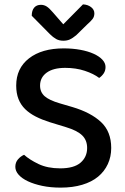

<svg xmlns="http://www.w3.org/2000/svg" viewBox="-20 -843 571 877"><path d="M255 -74Q318 -74 348 -100Q378 -126 378 -167Q378 -203 355 -225Q332 -247 282 -262L207 -285Q172 -296 143.5 -310.5Q115 -325 95 -344.5Q75 -364 64.5 -390.5Q54 -417 54 -452Q54 -531 112.5 -576.5Q171 -622 271 -622Q312 -622 347 -615.5Q382 -609 407.5 -597.5Q433 -586 447.5 -570.5Q462 -555 462 -537Q462 -520 453.5 -507.5Q445 -495 433 -487Q408 -506 367.5 -519.5Q327 -533 278 -533Q223 -533 193 -511Q163 -489 163 -452Q163 -422 184 -403.5Q205 -385 253 -371L311 -354Q395 -329 441.5 -285.5Q488 -242 488 -167Q488 -127 472.5 -93.5Q457 -60 428 -36Q399 -12 355.5 1Q312 14 257 14Q211 14 173 6Q135 -2 107.5 -15Q80 -28 65 -45Q50 -62 50 -81Q50 -101 62 -115Q74 -129 90 -136Q114 -114 155.5 -94Q197 -74 255 -74ZM359 -823Q381 -822 396 -810.5Q411 -799 411 -782Q411 -767 403 -756.5Q395 -746 379 -732L328 -682Q311 -668 298.5 -662.5Q286 -657 269 -657Q250 -657 236 -665Q222 -673 208 -687L125 -771Q125 -795 136 -808Q147 -821 167 -821Q181 -821 193 -813.5Q205 -806 222 -786L269 -732Z"/></svg>

Font: Baloo Da 2 Medium
Style: Regular
Weight: 500
Designer: Noopur Datye, Sulekha Rajkumar and Ek Type
Foundry: Ek Type
Version: Version 1.640;hotconv 1.0.111;makeotfexe 2.5.65597; ttfautoh